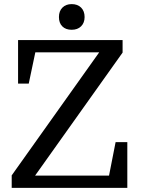

<svg xmlns="http://www.w3.org/2000/svg" viewBox="-20 -915 687 935"><path d="M511 -60 543 -223H600V0H37V-61L463 -660H152L120 -508H68V-720H577V-659L151 -60ZM267 -832Q267 -861 284 -878Q301 -895 329 -895Q358 -895 375 -878Q392 -861 392 -832Q392 -804 375 -787Q358 -770 329 -770Q300 -770 283.5 -786.5Q267 -803 267 -832Z"/></svg>

Font: Domine
Style: Regular
Weight: 400
Designer: Pablo Impallari, Rodrigo Fuenzalida, Brenda Gallo
Foundry: Pablo Impallari, Rodrigo Fuenzalida, Brenda Gallo
Version: Version 2.000;September 19, 2022;FontCreator 14.0.0.2877 64-